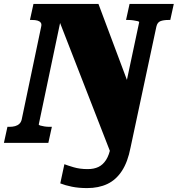

<svg xmlns="http://www.w3.org/2000/svg" viewBox="-56 -730 908 981"><path d="M611 24Q597 97 567 143Q537 189 492.5 210Q448 231 389 231Q346 231 311.5 224Q277 217 252 207L273 109Q288 115 320 124.5Q352 134 392 134Q424 134 447 123Q470 112 486 87Q502 62 510 20L531 -81L526 94L229 -669L262 -665L142 -94Q142 -91 150 -88.5Q158 -86 171 -84Q184 -82 196 -82H209L191 0H-36L-18 -82H-7Q8 -82 21 -85.5Q34 -89 43 -97.5Q52 -106 55 -120L154 -592Q158 -607 152 -614.5Q146 -622 135 -625Q124 -628 108 -628H97L115 -710H447L625 -235L557 -155L655 -616Q656 -620 647 -622Q638 -624 625.5 -626Q613 -628 600 -628H588L606 -710H832L814 -628H804Q780 -628 764 -622Q748 -616 743 -594Z"/></svg>

Font: Roboto Serif ExtraBold
Style: Italic
Weight: 800
Italic angle: -10°
Version: Version 1.007